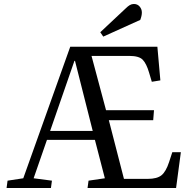

<svg xmlns="http://www.w3.org/2000/svg" viewBox="-20 -945 969 965"><path d="M13 0 18 -37 97 -49 333 -710H771L786 -541L743 -534L729 -581Q716 -625 697.5 -644.5Q679 -664 630 -664H440L513 -391H754L750 -341H527L603 -46H723Q769 -46 791.5 -64Q814 -82 830 -131L846 -180H889L865 0H420L425 -37L507 -49L457 -242H216L149 -49L241 -37L236 0ZM232 -287H446L357 -639H354ZM612 -903Q623 -914 632.5 -919.5Q642 -925 653 -925Q671 -925 682 -912Q693 -899 693 -882Q693 -866 685 -845L499 -761L484 -783Z"/></svg>

Font: Literata 36pt
Style: Italic
Weight: 400
Italic angle: -2°
Designer: Latin by Veronika Burian and Jose Scaglione. Greek by Irene Vlachou. Cyrillic by Vera Evstafieva
Foundry: TypeTogether
Version: Version 3.002